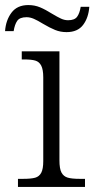

<svg xmlns="http://www.w3.org/2000/svg" viewBox="-44 -739 373 759"><path d="M27 -32H47Q79 -32 95 -36.5Q111 -41 119 -56Q127 -71 127 -102V-433Q127 -464 119 -479.5Q111 -495 95.5 -499.5Q80 -504 52 -504H42V-536H191V-105Q191 -72 199 -57Q207 -42 223 -37Q239 -32 272 -32H292V0H27ZM126 -645Q105 -658 90 -664.5Q75 -671 61 -671Q34 -671 24 -656.5Q14 -642 10 -616H-24Q-21 -659 1.5 -689Q24 -719 68 -719Q93 -719 114.5 -710Q136 -701 163 -684Q183 -672 197 -665.5Q211 -659 225 -659Q251 -659 261 -673Q271 -687 275 -712H309Q306 -669 284.5 -640.5Q263 -612 219 -612Q195 -612 174 -620.5Q153 -629 126 -645Z"/></svg>

Font: Noto Serif Light
Style: Regular
Weight: 300
Designer: Monotype Design Team
Foundry: Monotype Imaging Inc.
Version: Version 1.001